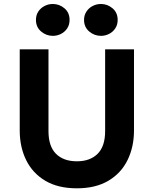

<svg xmlns="http://www.w3.org/2000/svg" viewBox="-20 -954 791 988"><path d="M375.5 15Q278.5 15 213.2 -23.8Q148 -62.5 114.8 -129.8Q81.5 -197 81.5 -283V-700H229.5V-279Q229.5 -201 268.2 -162.5Q307 -124 375.5 -124Q443.5 -124 482.2 -162.5Q521 -201 521 -279V-700H669.5V-283Q669.5 -197.5 636.2 -130Q603 -62.5 537.5 -23.8Q472 15 375.5 15ZM252 -769.5Q218 -769.5 191.5 -792Q165 -814.5 165 -851.5Q165 -876.5 177.2 -894.8Q189.5 -913 209.2 -923.2Q229 -933.5 252 -933.5Q285.5 -933.5 311.8 -911.2Q338 -889 338 -851.5Q338 -826.5 325.8 -808Q313.5 -789.5 293.8 -779.5Q274 -769.5 252 -769.5ZM499.5 -769.5Q465.5 -769.5 439 -792Q412.5 -814.5 412.5 -851.5Q412.5 -876 424.8 -894.5Q437 -913 456.8 -923.2Q476.5 -933.5 499.5 -933.5Q533 -933.5 559.2 -911.2Q585.5 -889 585.5 -851.5Q585.5 -826.5 573.2 -808Q561 -789.5 541.2 -779.5Q521.5 -769.5 499.5 -769.5Z"/></svg>

Font: Geologica SemiBold
Style: Regular
Weight: 600
Designer: Sindre Bremnes, Frode Helland
Foundry: Monokrom Skriftforlag AS
Version: Version 1.010;gftools[0.9.28]